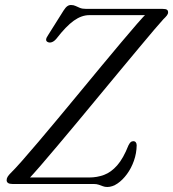

<svg xmlns="http://www.w3.org/2000/svg" viewBox="-20 -735 692 767"><path d="M355 0H30Q6.5 0 6.5 -15.5Q6.5 -23 11.2 -30Q16 -37 23 -44Q39 -59.5 67.5 -91.8Q96 -124 133.2 -168Q170.5 -212 213 -263Q255.5 -314 299.2 -367Q343 -420 385 -470.8Q427 -521.5 463.5 -564.8Q500 -608 527.2 -639.5Q554.5 -671 569 -684.5L579 -674.5H336.5Q306 -674.5 275 -652.5Q244 -630.5 205 -580Q196.5 -570 187.8 -566.8Q179 -563.5 172 -566.5Q164 -569.5 164.2 -576.8Q164.5 -584 173 -596L234 -693Q242 -705.5 248.8 -710.2Q255.5 -715 263.5 -715Q274 -715 281.8 -711.2Q289.5 -707.5 299.2 -703.5Q309 -699.5 324.5 -699.5H629.5Q642 -699.5 646.8 -696.2Q651.5 -693 651.5 -685.5Q651.5 -679.5 646.5 -673Q641.5 -666.5 632.5 -658Q621.5 -646 596.5 -616.8Q571.5 -587.5 536.8 -545.8Q502 -504 460.8 -454.5Q419.5 -405 376 -352.2Q332.5 -299.5 289.8 -248.2Q247 -197 209 -151.8Q171 -106.5 141.2 -72.2Q111.5 -38 94 -19.5L85 -26H336.5Q368 -26 396 -36.5Q424 -47 448.2 -74.5Q472.5 -102 493 -154Q497.5 -163 501.8 -167Q506 -171 512.5 -171Q519 -171 522.5 -166.5Q526 -162 526 -154.5Q525.5 -122.5 515 -92.8Q504.5 -63 487.2 -39.5Q470 -16 449.5 -2Q429 12 408.5 12Q399 12 391.2 9Q383.5 6 374.8 3Q366 0 355 0Z"/></svg>

Font: Fraunces Light
Style: Italic
Weight: 300
Italic angle: -16°
Version: Version 1.000;[b76b70a41]